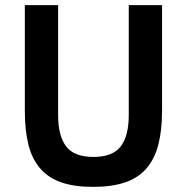

<svg xmlns="http://www.w3.org/2000/svg" viewBox="-20 -718 730 750"><path d="M207 -698V-269Q207 -187 238.5 -146Q270 -105 345 -105Q420 -105 451.5 -146Q483 -187 483 -269V-698H613V-286Q613 -209 598.5 -153Q584 -97 552 -60Q520 -23 468.5 -5.5Q417 12 344 12Q270 12 219.5 -5.5Q169 -23 137 -60Q105 -97 91 -153Q77 -209 77 -286V-698Z"/></svg>

Font: IBM Plex Sans Arabic SemiBold
Style: Regular
Weight: 600
Designer: Mike Abbink, Paul van der Laan, Pieter van Rosmalen, Wael Morcos, Khajak Apelian
Foundry: Bold Monday
Version: Version 1.1